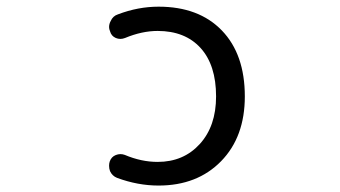

<svg xmlns="http://www.w3.org/2000/svg" viewBox="-20 -578 1040 587"><path d="M315.4 -84Q320.3 -98.6 334 -104Q347.7 -109.4 361.3 -104.5Q412.1 -83 461.9 -83Q541 -83 590.8 -137.7Q640.6 -192.4 640.6 -283.2Q640.6 -378.9 593.3 -431.2Q545.9 -483.4 461.9 -483.4Q414.1 -483.4 362.3 -461.9Q347.7 -456.1 334 -461.9Q320.3 -467.8 316.4 -482.4Q313.5 -489.3 313.5 -495.1Q313.5 -504.9 318.4 -513.7Q325.2 -529.3 340.8 -534.2Q402.3 -557.6 464.8 -557.6Q587.9 -557.6 658.2 -484.9Q728.5 -412.1 728.5 -283.2Q728.5 -159.2 655.8 -85Q583 -10.7 464.8 -10.7Q401.4 -10.7 337.9 -34.2Q323.2 -40 316.4 -54.7Q313.5 -62.5 313.5 -71.3Q313.5 -78.1 315.4 -84Z"/></svg>

Font: Rounded Mgen+ 2m regular
Style: Regular
Weight: 400
Designer: [Source Han Sans]
Ryoko NISHIZUKA  (kana & ideographs); Paul D. Hunt (Latin, Greek & Cyrillic); Wenlong ZHANG  (bopomofo
Version: Version 1.059.20150602